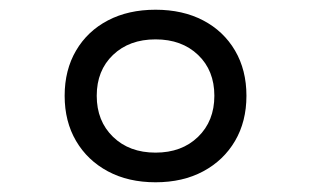

<svg xmlns="http://www.w3.org/2000/svg" viewBox="-20 -834 640 395"><path d="M300 -459Q244 -459 202 -481.5Q160 -504 136.5 -544Q113 -584 113 -637Q113 -690 136.5 -730Q160 -770 202 -792Q244 -814 300 -814Q356 -814 398 -792Q440 -770 463.5 -730Q487 -690 487 -637Q487 -584 463.5 -544Q440 -504 398 -481.5Q356 -459 300 -459ZM300 -520Q354 -520 387.5 -552.5Q421 -585 421 -637Q421 -689 387.5 -721Q354 -753 300 -753Q246 -753 212.5 -721Q179 -689 179 -637Q179 -585 212.5 -552.5Q246 -520 300 -520Z"/></svg>

Font: Victor Mono Light
Style: Regular
Weight: 300
Monospace: yes
Designer: Rune Bjørnerås
Version: Version 1.561;gftools[0.9.30]